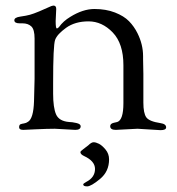

<svg xmlns="http://www.w3.org/2000/svg" viewBox="-20 -462 631 683"><path d="M266 79C266 84.3 270.3 89 279 93C305 105 318 120.3 318 139C318 159 307.7 174.3 287 185C279.7 189 276 192 276 194C276 198.7 280.7 201 290 201C299.3 201 314.7 192.2 336 174.5C357.3 156.8 368 133.7 368 105C368 91.7 363.8 80 355.5 70C347.2 60 339.3 53.2 332 49.5C324.7 45.8 318.3 44 313 44C307.7 44 301.3 47.7 294 55C290 58.3 284.3 62.7 277 68C269.7 73.3 266 77 266 79ZM248 0C260.7 0 267 -4.3 267 -13C267 -18.3 261.8 -22.2 251.5 -24.5C241.2 -26.8 232.7 -28 226 -28C202 -30 186.5 -39 179.5 -55C172.5 -71 169 -95.7 169 -129V-167C169 -255.7 171.3 -306.7 176 -320C180.7 -333.3 193.7 -347.7 215 -363C236.3 -378.3 263 -386 295 -386C327 -386 355.7 -372.8 381 -346.5C406.3 -320.2 419 -281.3 419 -230V-95C419 -55 411.7 -32.7 397 -28L384 -25C376 -23 372 -19 372 -13C372 -4.3 378.7 0 392 0L469 -4L551 1C564.3 1 571 -2.3 571 -9C571 -17 564.3 -22 551 -24C524.3 -28 507.5 -34.8 500.5 -44.5C493.5 -54.2 490 -71.7 490 -97V-199L489 -252V-262C489 -290 482.3 -317.3 469 -344C461 -360 451 -374.2 439 -386.5C427 -398.8 410.3 -409.2 389 -417.5C367.7 -425.8 343.3 -430 316 -430C288.7 -430 260 -420.7 230 -402C213.3 -392 200 -380 190 -366C187.3 -362.7 184.7 -361 182 -361C179.3 -361 178 -369.7 178 -387L180 -430C180 -438 177 -442 171 -442H169C166.3 -442 160.8 -440 152.5 -436C144.2 -432 133.2 -427.2 119.5 -421.5C105.8 -415.8 94.8 -411.8 86.5 -409.5C78.2 -407.2 66.8 -405 52.5 -403C38.2 -401 31 -396.7 31 -390C31 -382.7 37.3 -379 50 -379H60C73.3 -379 83.8 -375.3 91.5 -368C99.2 -360.7 103 -346.3 103 -325V-181C103 -168.3 102.3 -141.8 101 -101.5C99.7 -61.2 92.7 -37 80 -29C75.3 -25.7 70.5 -23.7 65.5 -23C60.5 -22.3 56.3 -21.3 53 -20C49.7 -18.7 48 -15 48 -9C48 -3 53 0 63 0L106 -2C134.7 -3.3 157.7 -4 175 -4Z"/></svg>

Font: Sorts Mill Goudy
Style: Regular
Weight: 400
Version: Version 003.101